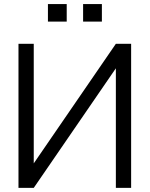

<svg xmlns="http://www.w3.org/2000/svg" viewBox="-20 -913 727 933"><path d="M543 -700.2H617.2V0H543V-581.1L144 0H69.8V-700.2H144V-119.1ZM304.2 -808.1H212.9V-893.1H304.2ZM475.1 -808.1H383.8V-893.1H475.1Z"/></svg>

Font: LT Superior
Style: Regular
Weight: 400
Designer: Daniel Lyons
Foundry: LyonsType
Version: Version 1.000